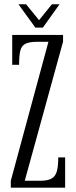

<svg xmlns="http://www.w3.org/2000/svg" viewBox="-20 -860 349 880"><path d="M29.5 0V-31.5L202 -668.5H152Q113.5 -668.5 95.8 -659Q78 -649.5 72.8 -626.5Q67.5 -603.5 67.5 -563H36V-700H269V-669L93.5 -31.5H163.5Q198.5 -31.5 216.2 -41.5Q234 -51.5 240.5 -74.8Q247 -98 247 -138.5H278.5V0ZM142 -733.5 64.5 -840.5H99.5L159 -767.5L218 -840.5H253L176.5 -733.5Z"/></svg>

Font: Imbue Light
Style: Regular
Weight: 300
Designer: Tyler Finck
Foundry: Etcetera Type Company
Version: Version 1.102